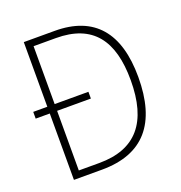

<svg xmlns="http://www.w3.org/2000/svg" viewBox="-129 -875 880 935"><g transform="rotate(-20 311.0 -408.0)"><path d="M256 -765H96V-430H23V-395H96V-51H241C457 -51 562 -175 562 -415C562 -644 461 -765 256 -765ZM249 -730C440 -730 522 -619 522 -413C522 -196 431 -86 240 -86H134V-395H309V-430H134V-730Z"/></g></svg>

Font: Noto Sans Tamil UI SemiCondensed ExtraLight
Style: Regular
Weight: 200
Width: 4
Designer: Jelle Bosma - Monotype Design Team
Foundry: Monotype Imaging Inc.
Version: Version 2.004